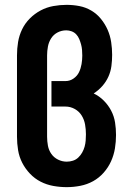

<svg xmlns="http://www.w3.org/2000/svg" viewBox="-20 -763 540 791"><path d="M255 8Q227 8 199.5 3Q172 -2 147.5 -14.5Q123 -27 103.5 -47.5Q84 -68 71.5 -92.5Q59 -117 54.5 -144.5Q50 -172 50 -200V-535Q50 -563 54.5 -590Q59 -617 71 -642Q83 -667 103 -687Q123 -707 147.5 -720Q172 -733 199.5 -738Q227 -743 254 -743Q281 -743 307 -738Q333 -733 356 -719.5Q379 -706 396 -685Q413 -664 423.5 -640Q434 -616 438 -589.5Q442 -563 442 -537Q442 -514 439 -491Q436 -468 426.5 -447Q417 -426 401.5 -408.5Q386 -391 366 -378Q389 -367 407.5 -348.5Q426 -330 438 -307Q450 -284 454 -258.5Q458 -233 458 -207Q458 -179 453.5 -151.5Q449 -124 437.5 -98.5Q426 -73 407 -51.5Q388 -30 363.5 -16.5Q339 -3 311 2.5Q283 8 255 8ZM255 -97Q268 -97 280.5 -101Q293 -105 302.5 -114Q312 -123 318.5 -134.5Q325 -146 328.5 -158.5Q332 -171 333 -184Q334 -197 334 -209V-210Q334 -230 330.5 -250Q327 -270 316.5 -287Q306 -304 288 -314Q270 -324 250 -324H192V-429H250Q268 -429 283 -439.5Q298 -450 305.5 -465.5Q313 -481 316 -499Q319 -517 319 -534Q319 -546 318 -557.5Q317 -569 314 -580Q311 -591 306.5 -602Q302 -613 294 -621.5Q286 -630 275 -634Q264 -638 253 -638Q234 -638 217.5 -629.5Q201 -621 191 -605.5Q181 -590 177.5 -571.5Q174 -553 174 -535V-200Q174 -181 177.5 -162.5Q181 -144 191.5 -129Q202 -114 219 -105.5Q236 -97 255 -97Z"/></svg>

Font: Iosevka SS18 Extrabold
Style: Regular
Weight: 800
Monospace: yes
Designer: Belleve Invis
Foundry: Belleve Invis
Version: Version 25.1.1; ttfautohint (v1.8.4)